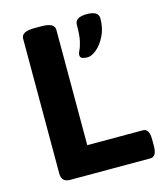

<svg xmlns="http://www.w3.org/2000/svg" viewBox="-106 -783 745 865"><g transform="rotate(-15 266.0 -351.0)"><path d="M114 0Q74 0 74 -40V-669Q74 -702 134 -702H169Q229 -702 229 -669V-131H488Q518 -131 518 -81V-50Q518 0 488 0ZM333 -513Q320 -513 309.5 -516.5Q299 -520 299 -533Q299 -541 305.5 -553.5Q312 -566 318 -592Q324 -618 324 -667Q324 -702 380 -702Q434 -702 434 -667Q434 -623 417 -588Q400 -553 376.5 -533Q353 -513 333 -513Z"/></g></svg>

Font: Asap Semi Expanded
Style: Bold
Weight: 700
Width: 6
Designer: Pablo Cosgaya
Foundry: Omnibus-Type
Version: Version 3.001; ttfautohint (v1.8.4.7-5d5b)